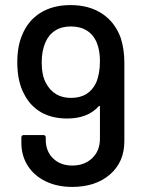

<svg xmlns="http://www.w3.org/2000/svg" viewBox="-20 -727 565 755"><path d="M469 -480V-172Q469 -90 412.5 -41Q356 8 264 8Q205 8 159.5 -14Q114 -36 89 -75.5Q64 -115 64 -166V-186Q64 -196 74 -196H150Q160 -196 160 -186V-177Q160 -132 189 -104Q218 -76 264 -76Q312 -76 342.5 -105Q373 -134 373 -182V-308Q373 -310 371.5 -310.5Q370 -311 368 -309Q325 -261 244 -261Q185 -261 142.5 -285Q100 -309 76 -355Q48 -405 48 -482Q48 -545 67 -589Q90 -646 139 -676.5Q188 -707 257 -707Q331 -707 382 -673Q433 -639 455 -577Q469 -533 469 -480ZM373 -487Q373 -528 361 -558Q348 -590 322 -606.5Q296 -623 259 -623Q222 -623 196.5 -606.5Q171 -590 158 -559Q144 -526 144 -482Q144 -430 161 -400Q192 -342 259 -342Q330 -342 358 -402Q373 -437 373 -487Z"/></svg>

Font: BarlowMedium
Style: Regular
Weight: 500
Designer: Jeremy Tribby
Foundry: Tribby Type
Version: Version 1.422